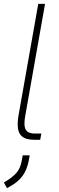

<svg xmlns="http://www.w3.org/2000/svg" viewBox="-29 -720 303 989"><path d="M62 -79Q62 -102 66 -123L168 -700H203L101 -123Q97 -103 97 -83Q97 -56 110 -44Q123 -32 153 -32H184L178 0H147Q103 0 82.5 -19Q62 -38 62 -79ZM-9 220 1 214Q37 192 56.5 169.5Q76 147 83 108L88 80H124L119 108Q110 155 86.5 187Q63 219 18 243L7 249Z"/></svg>

Font: Bai Jamjuree ExtraLight
Style: Italic
Weight: 275
Italic angle: -10°
Version: Version 1.000; ttfautohint (v1.6)